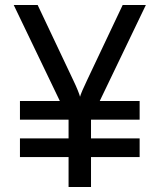

<svg xmlns="http://www.w3.org/2000/svg" viewBox="-20 -750 640 770"><path d="M60 -120V-195H255V-270H60V-345H220L35 -730H131L273 -430Q285 -405 292 -387.5Q299 -370 301 -362Q303 -370 310.5 -387.5Q318 -405 330 -430L472 -730H565L380 -345H540V-270H345V-195H540V-120H345V0H255V-120Z"/></svg>

Font: JetBrains Mono NL
Style: Regular
Weight: 400
Monospace: yes
Designer: Philipp Nurullin, Konstantin Bulenkov
Foundry: JetBrains
Version: Version 2.305; ttfautohint (v1.8.4.7-5d5b)